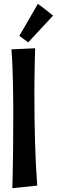

<svg xmlns="http://www.w3.org/2000/svg" viewBox="-20 -957 295 995"><path d="M172.9 4.9 43.9 18.1Q44.9 -14.6 45.7 -50Q46.4 -85.4 46.9 -120.6Q47.4 -155.8 47.9 -189.7Q48.3 -223.6 48.3 -253.9Q48.8 -325.2 48.8 -394Q48.3 -455.6 47.4 -513.2Q46.9 -537.6 46.1 -563.5Q45.4 -589.4 44.4 -614.3Q43.5 -639.2 42.2 -661.4Q41 -683.6 39.1 -701.2L162.1 -707Q161.1 -676.8 160.4 -644.8Q159.7 -612.8 159.2 -581.3Q158.7 -549.8 158.4 -520.5Q158.2 -491.2 158.2 -465.8Q158.2 -338.4 161.4 -222.9Q164.6 -107.4 172.9 4.9ZM176.3 -937Q188.5 -928.2 202.4 -917.7Q216.3 -907.2 228 -897.9Q241.7 -887.2 254.9 -876L126 -737.3L80.1 -771Z"/></svg>

Font: Rum Raisin
Style: Regular
Weight: 400
Designer: Astigmatic (AOETI)
Foundry: Astigmatic (AOETI)
Version: Version 1.000